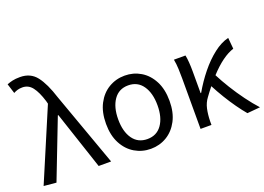

<svg xmlns="http://www.w3.org/2000/svg" viewBox="-115 -1101 1934 1406"><g transform="rotate(-20 852.0 -398.0)"><path d="M115 9 18 0 254 -556 248 -579Q225 -654 195 -693Q165 -732 118 -732Q96 -732 79.5 -727Q63 -722 49 -714L25 -790Q45 -798 68.5 -803.5Q92 -809 128 -809Q209 -809 255 -750Q301 -691 338 -574L544 0H447L297 -451H293Z M851 13Q783 13 726.5 -20.5Q670 -54 636.5 -117.5Q603 -181 603 -271Q603 -362 636.5 -426Q670 -490 726.5 -523.5Q783 -557 851 -557Q919 -557 975 -523.5Q1031 -490 1064.5 -426Q1098 -362 1098 -271Q1098 -181 1064.5 -117.5Q1031 -54 975 -20.5Q919 13 851 13ZM851 -63Q924 -63 964 -119.5Q1004 -176 1004 -271Q1004 -366 964 -423.5Q924 -481 851 -481Q778 -481 738 -423.5Q698 -366 698 -271Q698 -176 738 -119.5Q778 -63 851 -63Z M1241 0V-394Q1241 -427 1239.5 -467Q1238 -507 1231 -543H1321Q1326 -521 1328.5 -486.5Q1331 -452 1331 -416V-246H1335Q1378 -321 1431 -386.5Q1484 -452 1542.5 -497.5Q1601 -543 1659 -557L1667 -470Q1579 -442 1478 -332Q1505 -279 1542 -219Q1579 -159 1621 -102Q1663 -45 1704 0L1603 9Q1574 -25 1542 -70Q1510 -115 1479 -166Q1448 -217 1422 -267Q1409 -251 1396.5 -234.5Q1384 -218 1371 -200Q1346 -167 1336.5 -124Q1327 -81 1326 -28V0Z"/></g></svg>

Font: Source Han Sans SC
Style: Regular
Weight: 400
Designer: Ryoko NISHIZUKA 西塚涼子 (kana, bopomofo & ideographs); Paul D. Hunt (Latin, Greek & Cyrillic); Sandoll Communications 산돌커뮤니
Foundry: Adobe
Version: Version 2.002;hotconv 1.0.116;makeotfexe 2.5.65601; ttfautoh